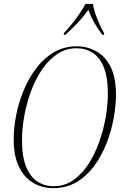

<svg xmlns="http://www.w3.org/2000/svg" viewBox="-20 -964 635 995"><path d="M257 11Q199 11 152.5 -16Q106 -43 78.5 -99Q51 -155 51 -242Q51 -302 64 -368Q77 -434 103.5 -497.5Q130 -561 169 -612Q208 -663 260 -693.5Q312 -724 378 -724Q431 -724 477.5 -699Q524 -674 552.5 -619Q581 -564 581 -474Q581 -417 569 -351Q557 -285 532 -221Q507 -157 468.5 -104.5Q430 -52 377 -20.5Q324 11 257 11ZM258 1Q315 1 360 -30.5Q405 -62 438.5 -114Q472 -166 494.5 -229.5Q517 -293 528 -358Q539 -423 539 -479Q539 -564 518 -615.5Q497 -667 460.5 -690.5Q424 -714 377 -714Q321 -714 276 -683.5Q231 -653 197 -602.5Q163 -552 140 -489Q117 -426 105.5 -361Q94 -296 94 -238Q94 -152 115.5 -99.5Q137 -47 174 -23Q211 1 258 1ZM311 -792Q329 -811 351 -838Q373 -865 392 -893Q411 -921 423 -944H462Q464 -922 474 -893.5Q484 -865 496 -838Q508 -811 520 -792L519 -784H510Q483 -820 467 -849Q451 -878 438 -913Q411 -876 384.5 -847.5Q358 -819 319 -784H310Z"/></svg>

Font: Noto Serif Display Condensed ExtraLight
Style: Italic
Weight: 200
Width: 3
Italic angle: -12°
Designer: Monotype Design Team
Foundry: Monotype Imaging Inc.
Version: Version 2.009